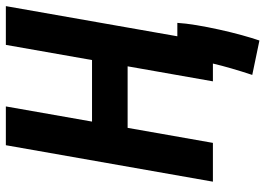

<svg xmlns="http://www.w3.org/2000/svg" viewBox="-143 -590 889 643"><g transform="rotate(-90 301.5 -268.5)"><path d="M487.3 155.8 372.1 131.8Q396.5 58.1 410.2 0H350.6L400.9 -285.6H194.8L144.5 0H14.6L136.7 -693.4H266.6L215.8 -404.8H421.9L472.7 -693.4H602.5L501.5 -119.1H546.4Q544.9 -92.3 538.8 -55.4Q532.7 -18.6 523.9 21.2Q515.1 61 505.4 96.4Q495.6 131.8 487.3 155.8Z"/></g></svg>

Font: CaskaydiaCove NF
Style: Bold Italic
Weight: 700
Italic angle: -10°
Designer: Aaron Bell
Foundry: Saja Typeworks
Version: Version 2111.001; VTT 6.35;Nerd Fonts 3.2.1